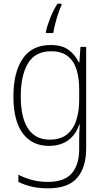

<svg xmlns="http://www.w3.org/2000/svg" viewBox="-20 -850 571 1045"><path d="M256 -605Q318 -605 354 -578Q390 -551 409 -510H412L418 -595H449V-42Q449 60 400.5 117.5Q352 175 241 175Q190 175 151 165.5Q112 156 80 140V101Q113 118 153 129Q193 140 241 140Q330 140 370.5 93.5Q411 47 411 -39V-78Q411 -102 411.5 -124Q412 -146 414 -172H411Q393 -117 351 -86.5Q309 -56 246 -56Q155 -56 104 -124Q53 -192 53 -326Q53 -456 103.5 -530.5Q154 -605 256 -605ZM258 -571Q172 -571 132.5 -505.5Q93 -440 93 -326Q93 -209 133 -149.5Q173 -90 250 -90Q312 -90 347.5 -121Q383 -152 397 -201Q411 -250 411 -305V-365Q411 -425 396.5 -471.5Q382 -518 348.5 -544.5Q315 -571 258 -571ZM315 -822Q307 -806 297.5 -778Q288 -750 280.5 -720.5Q273 -691 270 -670H230V-678Q238 -714 254.5 -755Q271 -796 293 -830H315Z"/></svg>

Font: Noto Sans Malayalam UI SemiCondensed ExtraLight
Style: Regular
Weight: 200
Width: 4
Designer: Jelle Bosma - Monotype Design Team
Foundry: Monotype Imaging Inc.
Version: Version 2.104; ttfautohint (v1.8.4.7-5d5b)